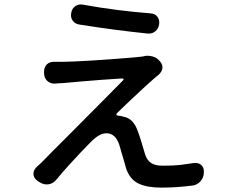

<svg xmlns="http://www.w3.org/2000/svg" viewBox="-20 -812 1040 876"><path d="M305 -753Q308 -773 323 -783.5Q338 -794 357 -791Q440 -776 515.5 -766.5Q591 -757 667 -751Q687 -750 698 -736Q709 -722 706 -701Q703 -681 688.5 -669Q674 -657 653 -659Q576 -667 503.5 -676.5Q431 -686 342 -700Q322 -703 311.5 -718Q301 -733 305 -753ZM710 -532Q723 -517 721 -501Q719 -485 704 -471Q699 -467 692 -461.5Q685 -456 680 -451Q659 -433 628.5 -404.5Q598 -376 567.5 -347.5Q537 -319 516 -298Q504 -286 521 -284Q526 -283 529.5 -283Q533 -283 541 -280Q567 -276 583.5 -258Q600 -240 610 -210Q618 -189 626.5 -159.5Q635 -130 642 -108Q650 -82 668.5 -69Q687 -56 721 -56Q774 -56 803 -59.5Q832 -63 863 -68Q885 -71 898.5 -59Q912 -47 910 -23Q909 0 893.5 16.5Q878 33 855 35Q822 39 788.5 41.5Q755 44 716 44Q651 44 612 25.5Q573 7 556 -42Q549 -65 539.5 -99Q530 -133 524 -152Q515 -179 500 -191.5Q485 -204 466 -204Q448 -204 430.5 -193.5Q413 -183 396 -166Q378 -148 350.5 -119Q323 -90 293 -57Q263 -24 237 8Q222 26 201 29Q180 32 160 19L152 14Q133 0 132.5 -18Q132 -36 149 -52Q152 -55 152.5 -55Q153 -55 168 -69Q181 -83 213.5 -115.5Q246 -148 289 -191Q332 -234 378.5 -281Q425 -328 467.5 -370.5Q510 -413 540 -444Q550 -454 536 -454Q497 -452 446 -448Q395 -444 347 -440Q299 -436 269 -433Q253 -432 248 -432Q243 -432 237 -431Q215 -428 199 -440Q183 -452 181 -475V-481Q180 -504 193 -517.5Q206 -531 229 -530Q235 -530 237 -530Q239 -530 244.5 -530Q250 -530 267 -530Q283 -530 317 -531.5Q351 -533 394.5 -535.5Q438 -538 483 -541.5Q528 -545 566.5 -548Q605 -551 629 -554Q634 -555 637 -555.5Q640 -556 643 -557Q660 -559 677.5 -554Q695 -549 706 -536Z"/></svg>

Font: Chiron GoRound TC M
Style: Regular
Weight: 500
Designer: Ryoko NISHIZUKA 西塚涼子 (kana, bopomofo & ideographs); Paul D. Hunt (Latin, Greek & Cyrillic); Sandoll Communications 산돌커뮤니
Foundry: Adobe
Version: Version 1.000;hotconv 1.1.1;makeotfexe 2.6.0